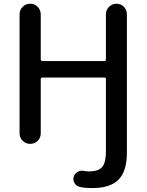

<svg xmlns="http://www.w3.org/2000/svg" viewBox="-20 -750 764 1001"><path d="M82 -54.7V-674.8Q82 -698.2 98.1 -714.4Q114.3 -730.5 137.2 -730.5Q160.2 -730.5 176.3 -714.4Q192.4 -698.2 192.4 -674.8V-441.4Q192.4 -432.6 201.2 -431.6H524.4Q532.2 -431.6 532.2 -441.4V-674.8Q532.2 -698.2 548.3 -714.4Q564.5 -730.5 587.4 -730.5Q610.4 -730.5 626 -714.4Q641.6 -698.2 641.6 -674.8V44.9Q641.6 142.6 598.1 186.5Q554.7 230.5 461.9 230.5Q422.9 230.5 397.5 224.6Q379.9 221.7 369.6 206.1Q359.4 190.4 364.3 171.9Q368.2 156.2 383.3 147Q398.4 137.7 415 140.6Q429.7 143.6 444.3 143.6Q493.2 143.6 512.7 120.6Q532.2 97.7 532.2 40V-337.9Q532.2 -345.7 524.4 -345.7H201.2Q192.4 -345.7 192.4 -337.9V-54.7Q192.4 -31.2 176.3 -15.6Q160.2 0 137.2 0Q114.3 0 98.1 -16.1Q82 -32.2 82 -54.7Z"/></svg>

Font: Rounded Mgen+ 2p medium
Style: Regular
Weight: 500
Designer: [Source Han Sans]
Ryoko NISHIZUKA  (kana & ideographs); Paul D. Hunt (Latin, Greek & Cyrillic); Wenlong ZHANG  (bopomofo
Version: Version 1.059.20150602